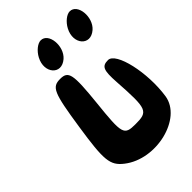

<svg xmlns="http://www.w3.org/2000/svg" viewBox="-275 -1115 1170 1170"><g transform="rotate(-45 309.5 -530.5)"><path d="M104 -469C66 -219 70 -170 141 -115C297 7 582 -62 608 -229C635 -408 584 -633 516 -633C462 -633 452 -608 459 -500C475 -254 468 -238 359 -238C261 -238 257 -252 283 -498C306 -723 299 -758 229 -758C157 -758 143 -727 104 -469ZM479 -942C430 -850 505 -765 579 -829C640 -882 628 -1008 561 -1008C535 -1008 499 -980 479 -942ZM229 -942C180 -850 255 -765 329 -829C390 -882 378 -1008 311 -1008C285 -1008 249 -980 229 -942Z"/></g></svg>

Font: Hussar Skorodowane
Style: Ky
Weight: 700
Foundry: Cannot Into Space Fonts
Version: Version 0.892